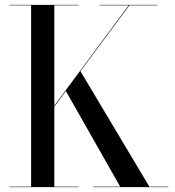

<svg xmlns="http://www.w3.org/2000/svg" viewBox="-20 -770 718 790"><path d="M18.5 -2V0H303.5V-2H203.5V-331.5L251 -395.5L474.5 -2H363.5V0H673V-2H594.5L311 -477L512.5 -748H628V-750H388.5V-748H509.5L203.5 -335.5V-748H303.5V-750H18.5V-748H108V-2Z"/></svg>

Font: Bodoni* 96pt
Style: Regular
Weight: 400
Version: Version 2.3